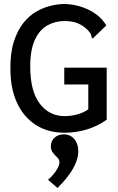

<svg xmlns="http://www.w3.org/2000/svg" viewBox="-20 -652 590 959"><path d="M303 11Q219 11 158 -28.5Q97 -68 64.5 -139.5Q32 -211 32 -307Q31 -387 49 -443.5Q67 -500 96.5 -537Q126 -574 162 -594.5Q198 -615 234.5 -623.5Q271 -632 301 -632Q365 -631 423 -603Q481 -575 511 -525L450 -466L443 -459L437 -466Q437 -474 434 -481Q431 -488 420 -500Q398 -523 370 -535Q342 -547 302 -547Q257 -547 218 -526Q179 -505 155 -455Q131 -405 131 -319Q131 -197 178.5 -134.5Q226 -72 303 -72Q332 -72 364 -80Q396 -88 421 -106V-230H301V-314H513V-54Q464 -20 411 -4.5Q358 11 303 11ZM267 287 220 246Q246 223 261.5 199Q277 175 277 159Q277 145 266 134.5Q255 124 244.5 111Q234 98 234 79Q234 52 252.5 35.5Q271 19 299 19Q331 19 351 42.5Q371 66 371 103Q371 185 267 287Z"/></svg>

Font: Inconsolata SemiExpanded SemiBold
Style: Regular
Weight: 600
Width: 6
Monospace: yes
Designer: Raph Levien, Cyreal, Brenton Simpson
Foundry: Raph Levien, Cyreal, Google
Version: Version 3.001; ttfautohint (v1.8.2.53-6de2)